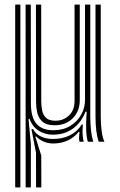

<svg xmlns="http://www.w3.org/2000/svg" viewBox="-20 -620 523 840"><path d="M92.2 200 92 -600H114.8L115.2 -168.8Q115.2 -106.8 139.5 -78.5Q163.8 -50.2 214 -50.2Q256.2 -50.2 287.2 -69.1Q318.2 -88 335.1 -118.2Q352 -148.5 352 -182.8V-600H375V-112.5Q375 -78.5 378.2 -49.6Q381.5 -20.8 388 0H364.2Q358 -22.5 357.1 -51.5Q356.2 -80.5 358 -112.2Q358.5 -117 358.9 -121.9Q359.2 -126.8 359.2 -131.5H354.2Q335.5 -83.5 298.4 -56.9Q261.2 -30.2 209 -30.8Q177 -31 149.1 -48.4Q121.2 -65.8 109.5 -99.8H104.8L115 10.2V200ZM46.5 200V-600H69.2V200ZM219.2 -72Q181.8 -72 164.5 -88.8Q147.2 -105.5 142.5 -129Q137.8 -152.5 137.8 -172.8L137.2 -600H160.2L160.5 -174Q160.8 -155.2 164.5 -136.2Q168.2 -117.2 181.4 -104.5Q194.5 -91.8 222.8 -91.8Q257.8 -91.8 282 -115Q306.2 -138.2 306.2 -178.8V-600H329V-181Q329 -133.5 298.5 -102.8Q268 -72 219.2 -72ZM412 0Q397.8 -38.8 397.8 -112.5V-600H420.8V-112.5Q420.8 -75.8 424.8 -46.2Q428.8 -16.8 436.8 0ZM137.8 200 137.5 48 117.5 -55.2 124.8 -54.8Q136.8 -32.8 159.9 -22.4Q183 -12 210.8 -12Q297 -12 337.8 -75.2H342.8Q338 -32.5 346.2 0H327.8Q325.5 -8.2 325.9 -19.4Q326.2 -30.5 327.8 -43.5H324.5Q304 -17.5 275.1 -4.9Q246.2 7.8 213.2 7.8Q190.8 7.8 171 -0.6Q151.2 -9 139.5 -22.2H134.5L160.5 60.2L160.8 200Z"/></svg>

Font: Big Shoulders Inline Text
Style: Bold
Weight: 700
Designer: Patric King
Foundry: XO Type Co
Version: Version 1.000